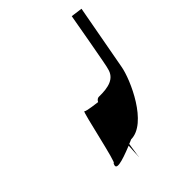

<svg xmlns="http://www.w3.org/2000/svg" viewBox="-165 -739 711 711"><g transform="rotate(-45 190.5 -383.5)"><path d="M61 -162C44 -132 84 -143 146 -168C144 -127 142 -100 144 -116C143 -117 148 -140 152 -171C157 -173 163 -175 169 -178C253 -178 324 -335 334 -394C335 -400 380 -646 381 -650L336 -656C336 -656 295 -422 293 -424C284 -382 246 -373 196 -374C190 -374 184 -370 180 -362C176 -363 125 -368 120 -374C115 -380 67 -148 61 -162Z"/></g></svg>

Font: Arrow
Style: Ita
Weight: 400
Version: Version 0.23